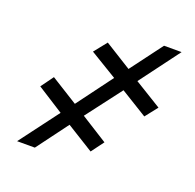

<svg xmlns="http://www.w3.org/2000/svg" viewBox="-117 -777 913 899"><g transform="rotate(20 339.5 -327.5)"><path d="M444.8 -394.5 311 -218.8 444.3 -134.8 397.9 -72.3 262.7 -156.2 146.5 0H58.1L204.1 -194.3L72.3 -278.3L117.7 -340.8L252.4 -256.8L383.8 -433.6L248.5 -515.6L299.3 -579.1L432.6 -496.1L551.8 -655.3H639.2L491.2 -457L626.5 -374L578.1 -312.5Z"/></g></svg>

Font: Inter 18pt ExtraBold
Style: Italic
Weight: 800
Italic angle: -9.3988°
Designer: Rasmus Andersson
Foundry: rsms
Version: Version 4.001;git-66647c0bb